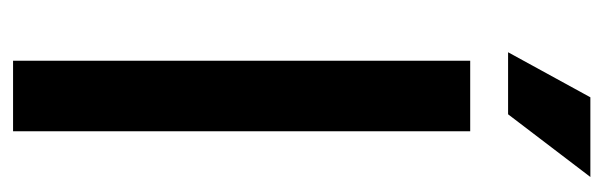

<svg xmlns="http://www.w3.org/2000/svg" viewBox="-335 -589 924 294"><g transform="rotate(90 127.0 -442.0)"><path d="M73 0V-700H181V0ZM60 -758 129 -884H251L155 -758Z"/></g></svg>

Font: Space Grotesk Medium
Style: Regular
Weight: 500
Designer: Florian Karsten
Foundry: Florian Karsten
Version: Version 2.000